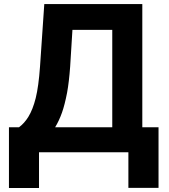

<svg xmlns="http://www.w3.org/2000/svg" viewBox="-20 -747 828 942"><path d="M171.4 175.3H23.9V-122.6H73.2Q99.6 -142.1 119.1 -173.8Q141.1 -209.5 155.3 -266.1Q169.4 -323.2 176.3 -419.9L197.3 -727.1H678.2V-122.6H757.8V174.8H609.9V0H171.4ZM250.5 -122.6H530.8V-600.6H335.4L324.2 -419.9Q318.8 -345.2 309.1 -292Q297.4 -231.9 284.2 -194.8Q270 -154.8 250.5 -122.6Z"/></svg>

Font: My Font
Style: Bold
Weight: 500
Designer: Rasmus Andersson
Foundry: rsms
Version: Version 0.001